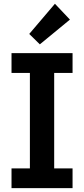

<svg xmlns="http://www.w3.org/2000/svg" viewBox="-20 -980 438 1000"><path d="M40 0V-103H135.7V-600.1H40V-703.1H357.9V-600.1H262.2V-103H357.9V0ZM187.5 -749 132.3 -803.2 266.1 -960.4 344.2 -877.9Z"/></svg>

Font: Schibsted Grotesk SemiBold
Style: Regular
Weight: 600
Designer: Bakken & Baeck AS, Henrik Kongsvoll
Foundry: Schibsted ASA
Version: Version 1.100;gftools[0.9.25]